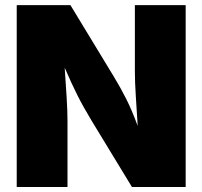

<svg xmlns="http://www.w3.org/2000/svg" viewBox="-20 -748 810 768"><path d="M46.9 0V-727.5H261.7L435.1 -441.9Q462.4 -397 485.4 -351.3Q508.3 -305.7 530.8 -244.1Q527.3 -299.8 523.4 -360.4Q519.5 -420.9 519.5 -460.9V-727.5H722.7V0H507.8L346.2 -265.6Q312.5 -321.3 288.8 -368.7Q265.1 -416 238.8 -477.1Q243.2 -414.6 246.6 -358.2Q250 -301.8 250 -265.6V0Z"/></svg>

Font: Inter Black
Style: Regular
Weight: 900
Designer: Rasmus Andersson
Foundry: rsms
Version: Version 4.000;git-a52131595